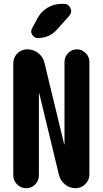

<svg xmlns="http://www.w3.org/2000/svg" viewBox="-20 -990 540 1010"><path d="M450.2 -664.1V-72.3Q450.2 -43 428.7 -21.5Q407.2 0 377.9 0Q346.7 0 322.3 -19.5Q297.9 -39.1 290 -70.3L186.5 -499Q186.5 -500 185.5 -500Q184.6 -500 184.6 -499V-68.4Q184.6 -40 165.5 -20Q146.5 0 118.2 0Q89.8 0 69.8 -20Q49.8 -40 49.8 -68.4V-656.2Q49.8 -687.5 71.3 -709Q92.8 -730.5 124 -730.5Q156.2 -730.5 181.6 -710.4Q207 -690.4 213.9 -659.2L317.4 -231.4Q317.4 -230.5 318.4 -230.5Q319.3 -230.5 319.3 -231.4V-664.1Q319.3 -691.4 338.4 -710.9Q357.4 -730.5 384.3 -730.5Q411.1 -730.5 430.7 -710.9Q450.2 -691.4 450.2 -664.1ZM304.7 -969.7H315.4Q340.8 -969.7 350.6 -947.3Q360.4 -924.8 343.8 -906.2L280.3 -835Q240.2 -790 179.7 -790Q160.2 -790 149.4 -807.1Q138.7 -824.2 149.4 -841.8L178.7 -896.5Q197.3 -930.7 231.4 -950.2Q265.6 -969.7 304.7 -969.7Z"/></svg>

Font: Rounded-X Mgen+ 1mn bold
Style: Bold
Weight: 700
Designer: [Source Han Sans]
Ryoko NISHIZUKA  (kana & ideographs); Paul D. Hunt (Latin, Greek & Cyrillic); Wenlong ZHANG  (bopomofo
Version: Version 1.059.20150602